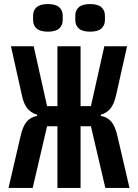

<svg xmlns="http://www.w3.org/2000/svg" viewBox="-20 -926 680 946"><path d="M263 -304H212L141 0H22L81 -254Q92 -303 111 -326Q130 -349 163 -355V-361Q134 -369 115.5 -391Q97 -413 88 -456L34 -698H146L212 -403H263V-698H377V-403H428L494 -698H606L552 -457Q542 -413 524 -391Q506 -369 477 -361V-355Q510 -349 529 -326Q548 -303 559 -254L618 0H499L428 -304H377V0H263ZM143 -827V-849Q143 -875 160.5 -890.5Q178 -906 216 -906Q254 -906 271.5 -890.5Q289 -875 289 -849V-827Q289 -801 271.5 -785.5Q254 -770 216 -770Q178 -770 160.5 -785.5Q143 -801 143 -827ZM351 -849Q351 -875 368.5 -890.5Q386 -906 424 -906Q462 -906 479.5 -890.5Q497 -875 497 -849V-827Q497 -801 479.5 -785.5Q462 -770 424 -770Q386 -770 368.5 -785.5Q351 -801 351 -827Z"/></svg>

Font: Writer SemiBold
Style: Regular
Weight: 600
Monospace: yes
Designer: Mike Abbink, Paul van der Laan, Pieter van Rosmalen
Foundry: Bold Monday
Version: Version 2.001 2020